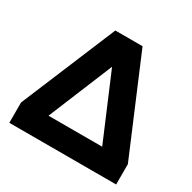

<svg xmlns="http://www.w3.org/2000/svg" viewBox="-155 -856 1012 1011"><g transform="rotate(30 350.5 -350.0)"><path d="M25.5 0V-123.5L266 -700H431.5L675 -123.5V0ZM185.5 -135.5H512L346.5 -526Z"/></g></svg>

Font: Geologica SemiBold
Style: Regular
Weight: 600
Designer: Sindre Bremnes, Frode Helland
Foundry: Monokrom Skriftforlag AS
Version: Version 1.010;gftools[0.9.28]